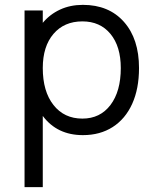

<svg xmlns="http://www.w3.org/2000/svg" viewBox="-20 -543 640 790"><path d="M81 -500H156V-449Q185 -484 227 -503.5Q269 -523 321 -523Q428 -523 490 -453Q552 -383 552 -263Q552 -178 524 -116Q496 -54 444 -20.5Q392 13 321 13Q215 13 156 -66V227H81ZM477 -263Q477 -352 434.5 -403.5Q392 -455 319 -455Q244 -455 200 -403.5Q156 -352 156 -263Q156 -167 200 -111Q244 -55 319 -55Q392 -55 434.5 -111Q477 -167 477 -263Z"/></svg>

Font: Orbit
Style: Regular
Weight: 400
Designer: Sooun Cho
Foundry: JAMO
Version: Version 1.000; ttfautohint (v1.8.4.7-5d5b);gftools[0.9.29]